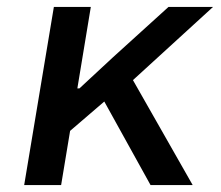

<svg xmlns="http://www.w3.org/2000/svg" viewBox="-20 -536 640 556"><path d="M282 -242 183 -157 157 0H50L136 -516H243L204 -280H210L307 -370L468 -516H597L365 -304L538 0H416Z"/></svg>

Font: IBM Plex Mono Medium
Style: Italic
Weight: 500
Italic angle: -9°
Monospace: yes
Designer: Mike Abbink, Paul van der Laan, Pieter van Rosmalen
Foundry: Bold Monday
Version: Version 2.3